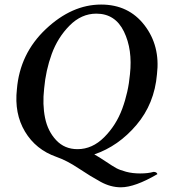

<svg xmlns="http://www.w3.org/2000/svg" viewBox="-20 -671 725 826"><path d="M415 -651.4Q533.2 -651.4 601.6 -562.5Q669.9 -473.6 655.3 -351.6Q644.5 -224.6 566.9 -133.3Q489.3 -42 385.7 -6.8Q405.3 3.9 435.1 23.9Q464.8 43.9 480 52.2Q495.1 60.5 522.5 67.9Q549.8 75.2 583 75.2Q617.2 75.2 640.6 68.4Q654.3 68.4 657.2 78.1Q560.5 134.8 500 134.8Q456.1 134.8 413.1 111.3Q370.1 87.9 318.8 53.7Q267.6 19.5 222.7 3.9Q133.8 -27.3 87.4 -105Q41 -182.6 52.7 -287.1Q65.4 -440.4 177.2 -545.9Q289.1 -651.4 415 -651.4ZM394.5 -612.3Q330.1 -612.3 279.3 -561Q228.5 -509.8 202.6 -439Q176.8 -368.2 169.9 -290Q162.1 -221.7 173.8 -164.1Q185.5 -106.4 221.7 -67.9Q257.8 -29.3 313.5 -29.3Q377 -29.3 428.2 -80.6Q479.5 -131.8 505.9 -203.1Q532.2 -274.4 539.1 -351.6Q550.8 -458 513.2 -535.2Q475.6 -612.3 394.5 -612.3Z"/></svg>

Font: Crimson
Style: SemiboldItalic
Weight: 600
Italic angle: -11°
Version: Version 0.8 ; ttfautohint (v1.00) -l 8 -r 50 -G 200 -x 14 -D